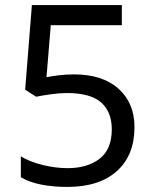

<svg xmlns="http://www.w3.org/2000/svg" viewBox="-20 -734 612 764"><path d="M248 9.8Q191.9 9.8 144 0.5Q96.2 -8.8 63 -28.8V-111.8Q99.1 -89.8 150.1 -77.4Q201.2 -64.9 249 -64.9Q328.1 -64.9 376.5 -102.5Q424.8 -140.1 424.8 -219.2Q424.8 -289.1 382.3 -326.4Q339.8 -363.8 246.1 -363.8Q217.3 -363.8 181.9 -358.9Q146.5 -354 124 -349.1L80.1 -377L106.9 -713.9H464.8V-633.8H182.1L165 -426.8Q181.2 -430.2 211.2 -434.1Q241.2 -438 274.9 -438Q387.7 -438 451.4 -381.1Q515.1 -324.2 515.1 -228Q515.1 -116.2 445.1 -53.2Q375 9.8 248 9.8Z"/></svg>

Font: NotoSansMyanmarRegular
Style: Regular
Weight: 400
Designer: Monotype Design team
Foundry: Monotype Imaging Inc.
Version: Version 1.05